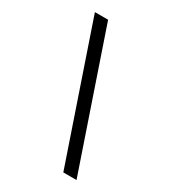

<svg xmlns="http://www.w3.org/2000/svg" viewBox="-223 -960 1046 1171"><g transform="rotate(30 300.0 -374.5)"><path d="M185.5 -845.5 507.5 97.5H414.5L92.5 -845.5Z"/></g></svg>

Font: SplineSansMono30
Style: Regular
Weight: 400
Designer: Eben Sorkin, Mirko Velimirovic
Foundry: Sorkin Type
Version: Version 1.000